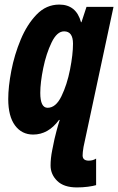

<svg xmlns="http://www.w3.org/2000/svg" viewBox="-20 -578 516 839"><path d="M400 231V115Q386 124 368 124Q341 124 341 101Q341 88 345 64L476 -548H358L336 -481H334Q313 -558 239 -558Q182 -558 140 -514.5Q98 -471 70.5 -405Q43 -339 29.5 -269Q16 -199 16 -145Q16 -70 45.5 -30Q75 10 125 10Q191 10 238 -54H241Q233 -29 227 -6Q221 17 218 30L208 79Q201 114 201 145Q201 184 230 212.5Q259 241 316 241Q341 241 364 238Q387 235 400 231ZM156 -172Q156 -217 169 -280.5Q182 -344 205.5 -392.5Q229 -441 260 -441Q299 -441 299 -387Q299 -340 286 -274Q273 -208 248.5 -157.5Q224 -107 188 -107Q156 -107 156 -172Z"/></svg>

Font: Noto Sans UI Condensed ExtraBold
Style: Italic
Weight: 800
Width: 3
Designer: Monotype Design Team
Foundry: Monotype Imaging Inc.
Version: 1.001